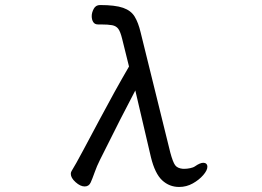

<svg xmlns="http://www.w3.org/2000/svg" viewBox="-20 -734 1040 762"><path d="M706 -64H712Q722 -64 734.5 -66.5Q747 -69 754 -74Q774 -88 787 -88Q794 -88 798.5 -84Q803 -80 803 -72Q803 -58 786.5 -39Q770 -20 745 -6Q720 8 691 8Q652 8 623.5 -18.5Q595 -45 579 -110L517 -375Q467 -281 377 -100Q364 -74 356 -51Q346 -23 340 -10Q333 6 316 6Q299 6 280 -11Q261 -28 261 -44Q261 -50 264 -55Q279 -79 311 -139L375 -259Q435 -372 492 -470L465 -579Q458 -608 449.5 -619.5Q441 -631 425 -634Q409 -637 380 -637H369Q356 -637 350 -646.5Q344 -656 344 -670Q344 -684 352 -699Q360 -714 377 -714Q437 -714 468.5 -703Q500 -692 514.5 -668Q529 -644 538 -606L656 -128Q666 -91 675 -78.5Q684 -66 706 -64Z"/></svg>

Font: Moon Stars Kai HW
Style: Bold
Weight: 700
Designer: GuiWonder
Version: Version 1.101